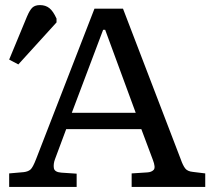

<svg xmlns="http://www.w3.org/2000/svg" viewBox="-20 -734 842 754"><path d="M16 0V-53L73 -58Q90 -60 99.5 -68Q109 -76 122 -110L351 -700H463L690 -108Q698 -85 707 -73Q716 -61 737 -59L786 -53V0H497V-53L559 -57Q575 -58 583.5 -67Q592 -76 580 -107L535 -227H240L196 -109Q189 -90 191.5 -74Q194 -58 221 -56L281 -52V0ZM262 -291H513L393 -617H385ZM52 -481 16 -500 86 -669Q97 -695 107.5 -704.5Q118 -714 137 -714Q159 -714 174 -702Q189 -690 202 -661V-646Z"/></svg>

Font: Literata 7pt
Style: Regular
Weight: 400
Designer: Latin by Veronika Burian and Jose Scaglione. Greek by Irene Vlachou. Cyrillic by Vera Evstafieva.
Foundry: TypeTogether
Version: Version 3.002